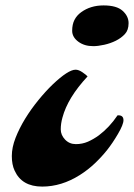

<svg xmlns="http://www.w3.org/2000/svg" viewBox="-20 -690 498 713"><path d="M271.5 -534.7Q248 -551.8 248 -575.7Q248 -599.6 256.6 -616.2Q265.1 -632.8 281.2 -644.5Q315.9 -669.9 364.5 -669.9Q413.1 -669.9 435.3 -649.9Q457.5 -629.9 457.5 -604Q457.5 -578.1 443.8 -563.5Q430.2 -548.8 410.2 -538.8Q390.1 -528.8 366.9 -523.7Q343.8 -518.6 326.7 -518.6Q309.6 -518.6 295.9 -522.7Q282.2 -526.9 271.5 -534.7ZM34.2 -56.6Q23.9 -78.6 23.9 -110.6Q23.9 -142.6 37.8 -178.2Q51.8 -213.9 73.5 -249.3Q95.2 -284.7 122.1 -317.6Q148.9 -350.6 175.3 -376Q233.4 -431.2 260.7 -431.2Q272.5 -431.2 286.9 -421.1Q301.3 -411.1 305.2 -406.2Q231.4 -327.1 211.9 -253.4Q205.6 -231 205.6 -209.7Q205.6 -188.5 221.7 -171.6Q237.8 -154.8 261.7 -154.8Q285.6 -154.8 306.4 -163.8Q327.1 -172.9 347.2 -187.5Q386.7 -217.3 416.5 -261.7Q438.5 -263.2 438.5 -243.7Q438.5 -227.5 418.2 -192.9Q397.9 -158.2 377.9 -133.1Q357.9 -107.9 332.3 -83.5Q306.6 -59.1 276.4 -40Q208.5 2.9 136.7 2.9Q61 2.9 34.2 -56.6Z"/></svg>

Font: Molle
Style: Regular
Weight: 400
Italic angle: -22°
Designer: Elena Albertoni
Foundry: Elena Albertoni
Version: Version 1.001; ttfautohint (v0.92) -l 12 -r 12 -G 200 -x 10 